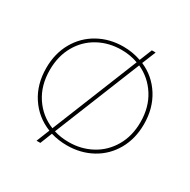

<svg xmlns="http://www.w3.org/2000/svg" viewBox="-188 -964 1219 1229"><g transform="rotate(30 421.0 -349.0)"><path d="M576 -683Q671 -642 726.5 -554Q782 -466 782 -349Q782 -242 735 -159Q688 -76 605.5 -30.5Q523 15 421 15Q359 15 302 -2L267 86H239L278 -11Q178 -50 119 -139Q60 -228 60 -349Q60 -456 107 -539Q154 -622 236.5 -668Q319 -714 421 -714Q488 -714 552 -692L589 -784H617ZM287 -34 543 -669Q486 -690 421 -690Q327 -690 250.5 -648Q174 -606 130 -528.5Q86 -451 86 -349Q86 -235 141 -152.5Q196 -70 287 -34ZM756 -349Q756 -459 704.5 -540Q653 -621 567 -660L311 -25Q362 -9 421 -9Q513 -9 589.5 -50.5Q666 -92 711 -169.5Q756 -247 756 -349Z"/></g></svg>

Font: Prompt Thin
Style: Regular
Weight: 100
Designer: Katatrad Team
Foundry: CadsonDemak
Version: Version 1.030